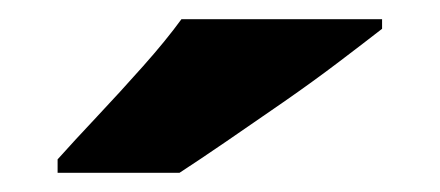

<svg xmlns="http://www.w3.org/2000/svg" viewBox="-20 -786 458 200"><path d="M378 -756Q360 -742 333 -721.5Q306 -701 275 -679.5Q244 -658 215.5 -638.5Q187 -619 167 -606H40V-620Q57 -639 81 -664.5Q105 -690 129 -717Q153 -744 169 -766H378Z"/></svg>

Font: Noto Sans Thaana Black
Style: Regular
Weight: 900
Designer: David Williams
Foundry: Google Inc.
Version: Version 3.001; ttfautohint (v1.8.4.7-5d5b)